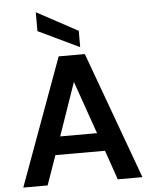

<svg xmlns="http://www.w3.org/2000/svg" viewBox="-62 -1002 825 1053"><g transform="rotate(-5 350.5 -476.0)"><path d="M23 0 279 -700H423L679 0H543L487 -162H214L157 0ZM249 -262H452L350 -553ZM401 -740 175 -848V-952L401 -830Z"/></g></svg>

Font: DeepMind Sans
Style: Bold
Weight: 700
Designer: Jonny Pinhorn / Modifications: Colophon Foundry
Foundry: Colophon Foundry
Version: Version 1.002; ttfautohint (v1.8.2)